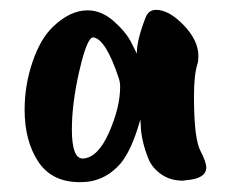

<svg xmlns="http://www.w3.org/2000/svg" viewBox="-20 -438 469 390"><path d="M276 -403Q282 -418 297 -418Q323 -418 353 -387Q383 -356 383 -324Q383 -313 381 -308Q374 -286 374 -242Q374 -154 388 -130Q399 -108 399 -98Q399 -75 358 -72Q357 -72 355 -71.5Q353 -71 352 -71Q326 -71 307.5 -84Q289 -97 281.5 -115.5Q274 -134 270 -152Q266 -170 266 -183L265 -196V-195Q248 -134 225 -106Q192 -68 144 -68H142Q85 -68 57.5 -110Q30 -152 30 -215Q30 -265 46 -312Q62 -359 87 -383Q122 -417 158 -417Q186 -417 211 -395Q236 -373 247 -351L258 -329V-331Q258 -357 276 -403ZM149 -116Q179 -118 201.5 -169Q224 -220 224 -261Q224 -272 221 -280Q195 -358 170 -362H169Q157 -362 141.5 -295.5Q126 -229 126 -175Q126 -116 148 -116Z"/></svg>

Font: KleponIjo
Style: Ijo
Weight: 400
Designer: Aprian Dwi Nur Sembada & Aurellia CItra
Version: Version 001.000